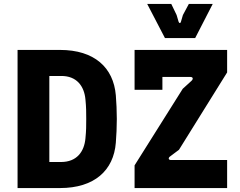

<svg xmlns="http://www.w3.org/2000/svg" viewBox="-20 -953 1214 973"><path d="M69 0H284C458 0 556 -89 567 -230C570 -266 572 -311 572 -350C572 -389 570 -434 567 -470C555 -611 458 -700 284 -700H69ZM289 -132H230V-568H289C369 -569 407 -516 413 -449C417 -408 417 -385 417 -350C417 -316 417 -292 413 -252C407 -184 369 -132 289 -132ZM662 0H1131V-142H847C833 -142 831 -153 843 -161L887 -194L1131 -586V-700H662V-498H803V-563H945C958 -563 961 -553 950 -543L906 -503L662 -115ZM816 -760H969L1058 -933H937L907 -877L897 -843C895 -834 888 -834 885 -843L875 -877L848 -933H726Z"/></svg>

Font: Finlandica
Style: Bold
Weight: 700
Designer: Niklas Ekholm, Juho Hiilivirta, Jaakko Suomalainen
Foundry: Helsinki Type Studio
Version: Version 2.000;Glyphs 3.2 (3202)